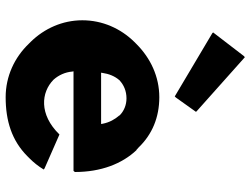

<svg xmlns="http://www.w3.org/2000/svg" viewBox="-126 -760 907 696"><g transform="rotate(90 328.0 -411.5)"><path d="M269 -151 268 -152C252 -170 241 -194 239 -219L238 -224H599L603 -229C603 -324 573 -400 524 -452H523L514 -460C467 -509 405 -535 332 -535C257 -535 190 -503 139 -452L138 -451L131 -444C83 -395 53 -329 53 -256C53 -184 83 -118 131 -69L138 -62C188 -10 256 22 332 22C417 22 489 0 546 -57L547 -58L554 -65C568 -79 582 -96 594 -116L590 -119L467 -173C394 -98 314 -107 269 -151ZM244 -330C247 -351 255 -373 270 -390V-391H271C287 -406 309 -416 336 -416C360 -416 382 -407 398 -391V-390C412 -374 423 -355 428 -330L429 -324H243ZM187 -845 183 -842 97 -730 100 -727 329 -591 333 -595 385 -668 381 -672ZM381 -672Z"/></g></svg>

Font: Hussar Woodtype
Style: Bd
Weight: 900
Foundry: Cannot Into Space Fonts
Version: Version 1.07